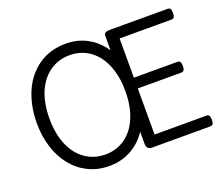

<svg xmlns="http://www.w3.org/2000/svg" viewBox="-143 -1107 1563 1343"><g transform="rotate(-20 639.0 -435.5)"><path d="M459 19Q372 19 302.5 -15Q233 -49 183.5 -110Q134 -171 107.5 -254Q81 -337 81 -436Q81 -502 93 -561Q105 -620 127.5 -671Q150 -722 183 -762Q216 -802 258 -831Q300 -860 350.5 -875Q401 -890 459 -890Q542 -890 609 -856.5Q676 -823 723.5 -762Q771 -701 796 -618Q821 -535 821 -436Q821 -370 809.5 -311Q798 -252 776.5 -201Q755 -150 723.5 -109.5Q692 -69 651.5 -40.5Q611 -12 563 3.5Q515 19 459 19ZM459 -66Q500 -66 536 -77Q572 -88 603.5 -109.5Q635 -131 660 -162.5Q685 -194 703 -235.5Q721 -277 730.5 -327Q740 -377 740 -436Q740 -524 719 -592.5Q698 -661 660 -708.5Q622 -756 571 -780.5Q520 -805 459 -805Q418 -805 381 -794Q344 -783 312.5 -761.5Q281 -740 255.5 -708.5Q230 -677 212 -636Q194 -595 184.5 -545Q175 -495 175 -436Q175 -348 196 -279Q217 -210 255.5 -162.5Q294 -115 346 -90.5Q398 -66 459 -66ZM784 0Q762 0 751 -10Q740 -20 740 -40V-848Q740 -862 751 -868.5Q762 -875 784 -875H1213Q1228 -875 1234 -866.5Q1240 -858 1240 -835Q1240 -813 1234 -804Q1228 -795 1213 -795H828V-503H1150Q1165 -503 1171.5 -494.5Q1178 -486 1178 -463Q1178 -441 1171.5 -432Q1165 -423 1150 -423H828V-80H1213Q1228 -80 1234 -71.5Q1240 -63 1240 -40Q1240 -18 1234 -9Q1228 0 1213 0Z"/></g></svg>

Font: Playwrite GB J
Style: Regular
Weight: 400
Designer: Veronika Burian, José Scaglione
Foundry: TypeTogether
Version: Version 1.002